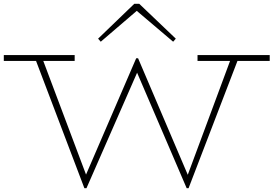

<svg xmlns="http://www.w3.org/2000/svg" viewBox="-20 -975 1436 1008"><path d="M0 -655V-686H372V-655ZM423 13 164 -669H202L442 -31L431 13ZM429 13 419 -29 695 -669H700L715 -628L434 13ZM960 13 684 -630 697 -669H705L977 -31L966 13ZM965 13 956 -31 1193 -669H1232L970 13ZM1017 -655V-686H1396V-655ZM509 -756 495 -772 685 -955H711L903 -772L889 -756L698 -918Z"/></svg>

Font: BioRhyme SemiExpanded ExtraLight
Style: Regular
Weight: 250
Width: 6
Designer: Aoife Mooney
Foundry: Aoife Mooney Type
Version: Version 1.600;gftools[0.9.33]